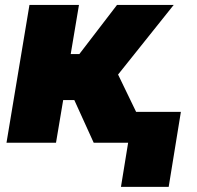

<svg xmlns="http://www.w3.org/2000/svg" viewBox="-20 -565 781 760"><path d="M5.7 0 96.6 -545.5H292.6L259.9 -350.9H294L443.2 -545.5H667.6L447.4 -269.9L518.8 -122.2H696L647.7 174.7H458.8L487.2 0H350.9L274.1 -169H230.1L201.7 0Z"/></svg>

Font: Karasuma Gothic
Style: Italic
Weight: 900
Italic angle: -9.39999°
Designer: Rasmus Andersson / Ryoko Nishizuka
Foundry: Genbu
Version: Version 1.00